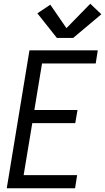

<svg xmlns="http://www.w3.org/2000/svg" viewBox="-20 -1003 560 1023"><path d="M16 0 137 -735H501L490 -665H204L163 -417H393L381 -347H152L106 -70H391L380 0ZM283 -801 179 -932 248 -978 334 -853 461 -983 520 -927 370 -801Z"/></svg>

Font: Iosevka Curly Oblique
Style: Regular
Weight: 400
Italic angle: -9°
Monospace: yes
Designer: Belleve Invis
Foundry: Belleve Invis
Version: Version 11.1.0; ttfautohint (v1.8.3)